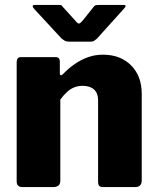

<svg xmlns="http://www.w3.org/2000/svg" viewBox="-20 -763 640 783"><path d="M72 0Q48 0 48 -23V-509Q48 -530 65 -530H207Q224 -530 224 -512V-464Q224 -458 227 -456.5Q230 -455 236 -460Q259 -484 285 -502Q311 -520 339.5 -530Q368 -540 400 -540Q471 -540 514.5 -496.5Q558 -453 558 -380V-27Q558 0 530 0H401Q389 0 384.5 -5Q380 -10 380 -23V-355Q380 -383 363.5 -398Q347 -413 317 -413Q299 -413 283.5 -407Q268 -401 254 -388.5Q240 -376 226 -357V-26Q226 0 196 0H72ZM361 -734Q366 -741 372 -742Q378 -743 386 -743H483Q501 -743 484 -726L375 -605Q370 -601 364.5 -597Q359 -593 349 -593H264Q251 -593 244 -597Q237 -601 230 -607L120 -726Q113 -733 113.5 -738Q114 -743 122 -743H213Q222 -743 227 -742.5Q232 -742 237 -734L286 -680Q297 -666 302.5 -667Q308 -668 318 -680Z"/></svg>

Font: Libre Franklin ExtraBold
Style: Regular
Weight: 800
Designer: Pablo Impallari, Rodrigo Fuenzalida, Nhung Nguyen
Foundry: Impallari Type
Version: Version 3.000